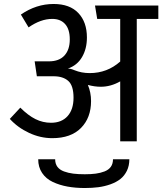

<svg xmlns="http://www.w3.org/2000/svg" viewBox="-20 -717 823 974"><path d="M783.2 -689V-621.1H673.8V0H589.8V-304.2Q542 -276.9 491.2 -276.9Q460.4 -276.9 425.8 -286.1Q441.9 -248 441.9 -204.1Q441.9 -119.6 390.9 -67.9Q339.8 -16.1 245.1 -16.1Q184.6 -16.1 127.2 -43Q69.8 -69.8 29.8 -113.8L83 -170.9Q122.6 -131.3 159.9 -112.8Q197.3 -94.2 238.8 -94.2Q292.5 -94.2 322.8 -127.9Q353 -161.6 353 -221.2Q353 -282.7 326.4 -306.4Q299.8 -330.1 252 -330.1H167L155.8 -405.8H228Q279.8 -405.8 306.9 -435.3Q334 -464.8 334 -517.1Q334 -568.4 310.5 -594.7Q287.1 -621.1 245.1 -621.1Q186.5 -621.1 125 -578.1L85.9 -643.1Q163.6 -696.8 252 -696.8Q334 -696.8 377.4 -650.9Q420.9 -605 420.9 -526.9Q420.9 -469.7 396.2 -427.5Q371.6 -385.3 324.2 -369.1Q338.9 -369.1 357.9 -360.8Q393.6 -346.2 435.1 -346.2Q523.9 -346.2 589.8 -404.8V-621.1H473.1L461.9 -689ZM410.2 167Q441.9 167 465.8 163.8Q489.7 160.6 510.5 152.6Q531.2 144.5 542.2 129.2Q553.2 113.8 553.2 90.8H636.2Q636.2 123.5 623.8 149.2Q611.3 174.8 590.6 191.2Q569.8 207.5 540.3 218Q510.7 228.5 479 232.7Q447.3 236.8 410.2 236.8Q362.8 236.8 322.5 229.5Q282.2 222.2 247.8 206.1Q213.4 189.9 193.6 160.4Q173.8 130.9 173.8 90.8H259.8Q259.8 113.8 271.2 129.2Q282.7 144.5 304.4 152.6Q326.2 160.6 351.3 163.8Q376.5 167 410.2 167Z"/></svg>

Font: FiraGO
Style: Regular
Weight: 400
Designer: bBox Type
Foundry: bBox Type GmbH
Version: Version 1.001;PS 001.001;hotconv 1.0.88;makeotf.lib2.5.64775